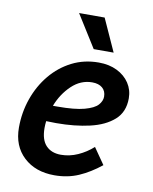

<svg xmlns="http://www.w3.org/2000/svg" viewBox="-84 -798 696 873"><g transform="rotate(10 264.0 -362.0)"><path d="M31 -175Q31 -245 53.5 -309Q76 -373 117 -422.5Q158 -472 214 -500.5Q270 -529 338 -529Q386 -529 422.5 -511Q459 -493 479.5 -462Q500 -431 500 -392Q500 -329 459 -292.5Q418 -256 349 -240Q280 -224 194 -224Q173 -224 148 -225Q146 -209 146 -193Q146 -139 171 -112.5Q196 -86 240 -86Q280 -86 318 -103Q356 -120 387 -148L439 -73Q389 -33 338.5 -11Q288 11 227 11Q139 11 85 -39.5Q31 -90 31 -175ZM324 -435Q271 -435 229.5 -395.5Q188 -356 166 -299Q177 -299 186 -299Q267 -299 311 -311Q355 -323 371.5 -341.5Q388 -360 388 -380Q388 -406 371 -420.5Q354 -435 324 -435ZM210 -735H328L396 -585H304Z"/></g></svg>

Font: Radio Canada Medium
Style: Italic
Weight: 500
Italic angle: -12°
Designer: Charles Daoud, Etienne Aubert Bonn, Alexandre Saumier Demers, Jacques Le Bailly
Foundry: Radio-Canada
Version: Version 2.104; ttfautohint (v1.8.4.7-5d5b);gftools[0.9.28.de